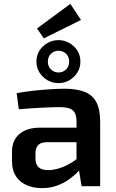

<svg xmlns="http://www.w3.org/2000/svg" viewBox="-20 -961 601 991"><path d="M343 -941 398 -858 206 -763 171 -814ZM315 -503Q374 -503 415 -487.5Q456 -472 476.5 -435Q497 -398 497 -333V0H401L384 -106L375 -120V-334Q375 -373 357 -390.5Q339 -408 288 -408Q250 -408 192.5 -405Q135 -402 77 -397L66 -480Q101 -487 145 -492Q189 -497 234 -500Q279 -503 315 -503ZM445 -302 444 -227H219Q189 -226 176 -211Q163 -196 163 -170V-143Q163 -113 179 -98Q195 -83 229 -83Q256 -83 289 -93.5Q322 -104 354.5 -125Q387 -146 413 -175V-112Q403 -97 384 -76.5Q365 -56 337.5 -36Q310 -16 274.5 -3Q239 10 196 10Q152 10 117 -5.5Q82 -21 62 -51.5Q42 -82 42 -127V-179Q42 -237 80.5 -269.5Q119 -302 186 -302ZM282 -754Q312 -754 338 -739Q364 -724 379.5 -699.5Q395 -675 395 -643Q395 -612 379.5 -587Q364 -562 338.5 -547Q313 -532 282 -532Q251 -532 225 -547Q199 -562 183.5 -587Q168 -612 168 -643Q168 -675 183.5 -699.5Q199 -724 225 -739Q251 -754 282 -754ZM282 -699Q259 -699 243 -683.5Q227 -668 227 -643Q227 -618 243 -602.5Q259 -587 282 -587Q305 -587 321 -602.5Q337 -618 337 -643Q337 -668 321 -683.5Q305 -699 282 -699Z"/></svg>

Font: Exo 2 SemiBold
Style: Regular
Weight: 600
Designer: Natanael Gama
Foundry: Natanael Gama
Version: Version 2.010